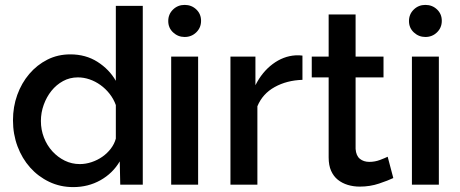

<svg xmlns="http://www.w3.org/2000/svg" viewBox="-20 -754 1878 784"><path d="M279 10Q226 10 181 -11.5Q136 -33 103 -70Q70 -107 51.5 -156.5Q33 -206 33 -263Q33 -318 50.5 -366.5Q68 -415 99.5 -452Q131 -489 173.5 -510.5Q216 -532 267 -532Q330 -532 378 -501.5Q426 -471 453 -424V-730H563V0H471L469 -95Q440 -46 390 -18Q340 10 279 10ZM306 -84Q330 -84 354 -92Q378 -100 398 -114Q418 -128 432.5 -147Q447 -166 453 -188V-325Q444 -350 427.5 -371Q411 -392 390 -407Q369 -422 345.5 -430Q322 -438 298 -438Q265 -438 237.5 -423Q210 -408 190 -383Q170 -358 158.5 -326Q147 -294 147 -260Q147 -224 159.5 -192Q172 -160 194 -136Q216 -112 244.5 -98Q273 -84 306 -84Z M679 0V-523H789V0ZM801 -669Q801 -641 781.5 -622Q762 -603 734 -603Q707 -603 687 -621.5Q667 -640 667 -668Q667 -696 686.5 -715Q706 -734 734 -734Q762 -734 781.5 -715.5Q801 -697 801 -669Z M1215 -428Q1151 -426 1101.5 -398.5Q1052 -371 1031 -320V0H921V-523H1023V-406Q1050 -460 1093.5 -492.5Q1137 -525 1187 -528Q1197 -528 1203.5 -528Q1210 -528 1215 -527Z M1586 -27Q1565 -17 1528 -4.5Q1491 8 1449 8Q1423 8 1400 1Q1377 -6 1359.5 -20Q1342 -34 1332 -56.5Q1322 -79 1322 -111V-438H1253V-523H1322V-695H1432V-523H1546V-438H1432V-146Q1434 -118 1449.5 -105.5Q1465 -93 1488 -93Q1511 -93 1532 -101Q1553 -109 1563 -114Z M1662 0V-523H1772V0ZM1784 -669Q1784 -641 1764.5 -622Q1745 -603 1717 -603Q1690 -603 1670 -621.5Q1650 -640 1650 -668Q1650 -696 1669.5 -715Q1689 -734 1717 -734Q1745 -734 1764.5 -715.5Q1784 -697 1784 -669Z"/></svg>

Font: IngvarSans
Style: Regular
Weight: 600
Version: Version 3.000